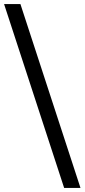

<svg xmlns="http://www.w3.org/2000/svg" viewBox="-23 -720 414 940"><path d="M291 200 -3 -700H77L371 200Z"/></svg>

Font: Space Grotesk
Style: Regular
Weight: 400
Designer: Florian Karsten
Foundry: Florian Karsten
Version: Version 2.000